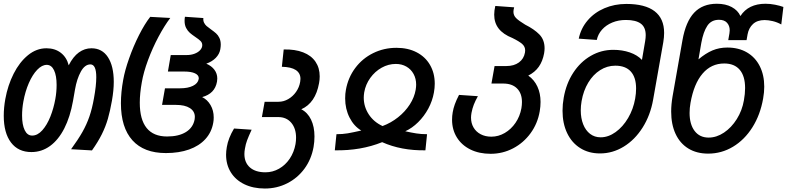

<svg xmlns="http://www.w3.org/2000/svg" viewBox="-20 -820 4296 1048"><path d="M0.5 -188Q0.5 -233 9 -279.5Q22.5 -354.5 54.5 -417.8Q86.5 -481 132.8 -518.8Q179 -556.5 233.5 -556.5Q280 -556.5 312 -531.8Q344 -507 355 -463.5Q379 -511 410.5 -533.8Q442 -556.5 479 -556.5Q537.5 -556.5 569.2 -507.8Q601 -459 601 -373Q601 -327.5 591 -270.5Q581 -214 568.8 -171.5Q556.5 -129 535.8 -87.2Q515 -45.5 482 1L368 -5.5Q406.5 -58.5 429.8 -99.5Q453 -140.5 468 -184Q483 -227.5 493 -284.5Q505.5 -352.5 505.5 -398.5Q505.5 -468.5 473.5 -468.5Q443 -468.5 421.2 -429Q399.5 -389.5 389.5 -332L378.5 -269Q363 -182 331 -119.2Q299 -56.5 253.2 -23.2Q207.5 10 151.5 10Q79.5 10 40 -42.2Q0.5 -94.5 0.5 -188ZM282 -279.5Q289 -318 289 -356.5Q289 -407 275 -436.5Q261 -466 235 -466Q209 -466 183.2 -439.2Q157.5 -412.5 137.5 -366.8Q117.5 -321 107.5 -265.5Q100.5 -227 100.5 -189.5Q100.5 -139 114.8 -109.5Q129 -80 155.5 -80Q185 -80 210.8 -108.8Q236.5 -137.5 254.8 -183.2Q273 -229 282 -279.5Z M640 -256.5Q640 -316 652.5 -384.5Q661.5 -435.5 684.8 -501.5Q708 -567.5 739 -628.8Q770 -690 800 -728L909.5 -722Q877.5 -680 845 -619Q812.5 -558 788 -492Q763.5 -426 754 -370.5Q743 -309.5 743 -259.5Q743 -167.5 780.5 -121.2Q818 -75 892 -75Q956 -75 995.2 -99.5Q1034.5 -124 1042.5 -169Q1043.5 -173.5 1043.5 -182Q1043.5 -212.5 1016.5 -230Q989.5 -247.5 940 -247.5H864.5L880.5 -338H963Q1006 -338 1033.2 -351.5Q1060.5 -365 1064.5 -388.5L1065 -393Q1065 -410 1044.2 -419.8Q1023.5 -429.5 985.5 -429.5H896.5L912 -519.5H999Q1023 -519.5 1042.5 -527Q1062 -534.5 1073 -547Q1084 -559.5 1084 -573.5Q1084 -586.5 1075 -595.8Q1066 -605 1046.5 -618Q1028 -630.5 1016.2 -640.8Q1004.5 -651 996 -667.2Q987.5 -683.5 987.5 -706Q987.5 -718 989.5 -728.5L1090 -721.5Q1088.5 -707 1093.8 -696.2Q1099 -685.5 1107.5 -678Q1116 -670.5 1131 -660Q1148.5 -647.5 1159.2 -638Q1170 -628.5 1177.5 -613Q1185 -597.5 1185 -576Q1185 -566 1182.5 -551Q1178 -525 1157.8 -504.2Q1137.5 -483.5 1106 -472.5Q1135 -460 1150.5 -439Q1166 -418 1166 -391.5Q1166 -383.5 1164.5 -374.5Q1158.5 -341 1138.2 -320.2Q1118 -299.5 1083.5 -290Q1112 -276 1129.2 -246.5Q1146.5 -217 1146.5 -179Q1146.5 -162.5 1144 -150Q1135 -98 1101 -60.8Q1067 -23.5 1012 -4Q957 15.5 885.5 15.5Q765.5 15.5 702.8 -54.2Q640 -124 640 -256.5Z M1214 24.5Q1214 5.5 1218 -17.5Q1226 -66 1257.5 -118.5L1353.5 -112Q1336.5 -75 1328.8 -54.2Q1321 -33.5 1317 -9Q1314 7 1314 20.5Q1314 67.5 1344.2 94Q1374.5 120.5 1429 120.5Q1468.5 120.5 1503.2 100.8Q1538 81 1561.5 46Q1585 11 1593 -33.5Q1596 -51.5 1596 -68.5Q1596 -119 1569.8 -150Q1543.5 -181 1499 -181H1409.5L1424.5 -264.5H1500.5Q1528 -264.5 1553.2 -279Q1578.5 -293.5 1596 -318.5Q1613.5 -343.5 1618.5 -373.5Q1620 -382 1620 -389.5Q1620 -421 1594.5 -437.8Q1569 -454.5 1518.5 -455.5L1528.5 -550Q1590.5 -551.5 1634.8 -534.2Q1679 -517 1702 -483.2Q1725 -449.5 1725 -403Q1725 -384 1721.5 -366Q1702 -258 1624.5 -223.5Q1659 -206 1677.8 -167.2Q1696.5 -128.5 1696.5 -75Q1696.5 -46 1691.5 -17.5Q1679.5 49.5 1641.8 100.8Q1604 152 1547.8 180.5Q1491.5 209 1425.5 209Q1362 209 1314 185.8Q1266 162.5 1240 120.8Q1214 79 1214 24.5Z M1952 -107.5Q1912 -131 1888 -178.2Q1864 -225.5 1864 -283Q1864 -309 1868 -329.5Q1880 -396.5 1919 -448.8Q1958 -501 2016.8 -530Q2075.5 -559 2144 -559Q2207 -559 2254.2 -534.5Q2301.5 -510 2327.2 -465.5Q2353 -421 2353 -363Q2353 -340 2348.5 -315Q2340.5 -269.5 2317.8 -227.2Q2295 -185 2262.2 -152.8Q2229.5 -120.5 2192 -103.5Q2225.5 -96 2252.2 -91.8Q2279 -87.5 2311 -87.5L2302 0.5Q2170 2.5 2066 -44Q1949.5 3 1807.5 0.5L1816.5 -87.5Q1850 -87.5 1877.8 -92.2Q1905.5 -97 1952 -107.5ZM1965.5 -287Q1965.5 -238 1992.5 -196.2Q2019.5 -154.5 2068 -132Q2114 -149 2152.8 -179.8Q2191.5 -210.5 2216.8 -249.8Q2242 -289 2249 -330.5Q2251.5 -346.5 2251.5 -358Q2251.5 -390.5 2237.5 -416.2Q2223.5 -442 2198.2 -456.5Q2173 -471 2140.5 -471Q2100 -471 2063.2 -450.5Q2026.5 -430 2001 -394.5Q1975.5 -359 1968 -316Q1965.5 -300 1965.5 -287Z M2447.5 -166.5Q2447.5 -187.5 2451 -207Q2454.5 -228 2462.5 -250.5Q2470.5 -273 2485.5 -302L2588.5 -295Q2574.5 -270 2566.2 -248.8Q2558 -227.5 2553.5 -203.5Q2551 -188.5 2551 -178Q2551 -147.5 2564.8 -124Q2578.5 -100.5 2603.8 -87.2Q2629 -74 2662 -74Q2700.5 -74 2735.2 -94.2Q2770 -114.5 2794 -149.8Q2818 -185 2826 -229Q2829 -247 2829 -263Q2829 -310.5 2802.2 -337.2Q2775.5 -364 2726.5 -364H2662.5L2679.5 -459.5H2744Q2785.5 -459.5 2812.5 -479.2Q2839.5 -499 2845.5 -533.5Q2846.5 -541.5 2846.5 -545Q2846.5 -565.5 2830.5 -579.8Q2814.5 -594 2777 -612.5Q2726.5 -632.5 2702 -664Q2677.5 -695.5 2677.5 -740Q2677.5 -762 2683.5 -787.5L2786.5 -780Q2782.5 -765.5 2782.5 -756Q2782.5 -736 2796.8 -721.5Q2811 -707 2846.5 -685.5Q2895.5 -661 2924 -632Q2952.5 -603 2952.5 -556Q2952.5 -545 2950 -529Q2942 -485.5 2920.8 -455.5Q2899.5 -425.5 2863.5 -407.5Q2896.5 -384 2913.5 -347Q2930.5 -310 2930.5 -263.5Q2930.5 -239 2926 -212.5Q2914.5 -145.5 2876 -92.8Q2837.5 -40 2780.5 -10.2Q2723.5 19.5 2658 19.5Q2595 19.5 2547.2 -4.2Q2499.5 -28 2473.5 -70.2Q2447.5 -112.5 2447.5 -166.5Z M3050.5 -215.5Q3050.5 -251 3057 -287Q3070.5 -364 3109.2 -423.2Q3148 -482.5 3204.8 -515.2Q3261.5 -548 3327.5 -548Q3376.5 -548 3417.8 -533.8Q3459 -519.5 3484 -493L3501.5 -595.5Q3504.5 -613.5 3504.5 -628Q3504.5 -671.5 3477.5 -691.2Q3450.5 -711 3396.5 -711Q3355.5 -711 3321.8 -697Q3288 -683 3266 -658.2Q3244 -633.5 3237.5 -602L3139 -609Q3150.5 -665 3187.2 -708.2Q3224 -751.5 3279 -775Q3334 -798.5 3398.5 -798.5Q3501 -798.5 3553 -758.8Q3605 -719 3605 -640.5Q3605 -617 3600.5 -590L3545 -276Q3530 -191 3487.8 -124Q3445.5 -57 3384.8 -19.8Q3324 17.5 3255 17.5Q3193 17.5 3146.8 -11.8Q3100.5 -41 3075.5 -93.8Q3050.5 -146.5 3050.5 -215.5ZM3447 -282Q3452 -310.5 3452 -337Q3452 -397.5 3423.2 -429.5Q3394.5 -461.5 3338.5 -461.5Q3294 -461.5 3255.8 -437.2Q3217.5 -413 3191 -369.2Q3164.5 -325.5 3154.5 -268Q3150 -242 3150 -217.5Q3150 -175 3163.2 -141.5Q3176.5 -108 3201 -89.2Q3225.5 -70.5 3258.5 -70.5Q3300.5 -70.5 3340.2 -99Q3380 -127.5 3408.5 -176Q3437 -224.5 3447 -282Z M3643.5 -211Q3643.5 -250 3651 -293.5L3705 -600Q3723 -702 3769 -750.8Q3815 -799.5 3893 -799.5Q3940.5 -799.5 3974 -781.5Q4007.5 -763.5 4021.5 -732.5Q4043 -766 4077.5 -782.8Q4112 -799.5 4158 -799.5Q4184.5 -799.5 4210.8 -794.2Q4237 -789 4256 -782L4244.5 -686.5Q4222 -699 4197.5 -704.8Q4173 -710.5 4153.5 -710.5Q4113.5 -710.5 4090.2 -689Q4067 -667.5 4060.5 -632.5L4055 -601H3955L3961.5 -638Q3963 -646.5 3963 -654.5Q3963 -679.5 3948.2 -695.8Q3933.5 -712 3904.5 -712Q3862.5 -712 3840.8 -679.2Q3819 -646.5 3808 -586L3792.5 -496Q3831.5 -529 3868.8 -544.8Q3906 -560.5 3950 -560.5Q4011.5 -560.5 4057 -534Q4102.5 -507.5 4127 -459Q4151.5 -410.5 4151.5 -346.5Q4151.5 -316.5 4145.5 -282.5Q4130 -193.5 4087 -125.2Q4044 -57 3981.2 -19.2Q3918.5 18.5 3845.5 18.5Q3782.5 18.5 3737 -9.5Q3691.5 -37.5 3667.5 -89.2Q3643.5 -141 3643.5 -211ZM4040.5 -272.5Q4047 -308 4047 -339.5Q4047 -404.5 4017.8 -439Q3988.5 -473.5 3933 -473.5Q3862 -473.5 3814.8 -418.2Q3767.5 -363 3749 -258.5Q3744 -230.5 3744 -203.5Q3744 -141.5 3771.5 -105.2Q3799 -69 3848 -69Q3891 -69 3931.8 -96.2Q3972.5 -123.5 4001.8 -170.2Q4031 -217 4040.5 -272.5Z"/></svg>

Font: JuliaMono MediumItalic
Style: Regular
Weight: 500
Italic angle: -9°
Monospace: yes
Designer: cormullion
Foundry: corm
Version: Version 0.049; ttfautohint (v1.8.4)